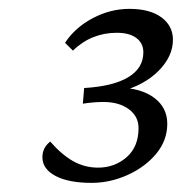

<svg xmlns="http://www.w3.org/2000/svg" viewBox="-20 -599 432 431"><path d="M185.5 -188.5Q133.8 -188.5 104.5 -204.1Q75.2 -219.7 75.2 -246.1Q75.2 -267.6 92.8 -281.2Q118.2 -252 144 -237.3Q169.9 -222.7 200.2 -222.7Q237.3 -222.7 264.2 -246.1Q291 -269.5 291 -311.5Q291 -337.9 269 -354Q247.1 -370.1 211.9 -370.1Q201.2 -370.1 189.5 -369.1Q177.7 -368.2 166 -366.2L168.9 -401.4Q234.4 -405.3 268.1 -425.8Q301.8 -446.3 301.8 -481.4Q301.8 -502 286.1 -513.7Q270.5 -525.4 242.2 -525.4Q213.9 -525.4 189.5 -515.6Q165 -505.9 143.6 -485.4L126 -502.9Q148.4 -537.1 188 -558.1Q227.5 -579.1 270.5 -579.1Q316.4 -579.1 342.3 -560.1Q368.2 -541 368.2 -509.8Q368.2 -472.7 336.4 -440.4Q304.7 -408.2 251 -393.6L246.1 -402.3Q296.9 -401.4 326.2 -379.4Q355.5 -357.4 355.5 -321.3Q355.5 -284.2 331.1 -254.4Q306.6 -224.6 267.1 -206.5Q227.5 -188.5 185.5 -188.5Z"/></svg>

Font: Crimson Pro ExtraLight Light
Style: Italic
Weight: 300
Italic angle: -12°
Version: Version 1.002